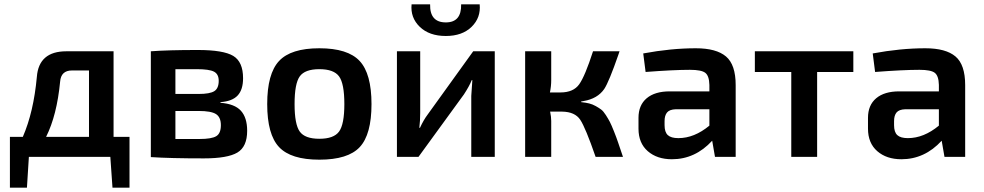

<svg xmlns="http://www.w3.org/2000/svg" viewBox="-20 -728 4565 891"><path d="M507 -93H581V143H502L492 0H114L105 143H26V-93H86Q136 -208 151 -371Q160 -490 288 -490H507ZM194 -93H393V-401H314Q263 -401 259 -349Q244 -193 194 -93Z M1003 -251Q1069 -246 1098 -214Q1127 -182 1127 -121Q1127 -47 1081.5 -20Q1036 7 926 7Q770 7 680 1V-490Q760 -496 898 -496Q1017 -496 1062.5 -468.5Q1108 -441 1108 -365Q1108 -312 1083 -285Q1058 -258 1003 -254ZM893 -407H794V-292H902Q954 -292 974.5 -305Q995 -318 995 -353Q995 -384 973 -395.5Q951 -407 893 -407ZM906 -83Q962 -83 983.5 -96Q1005 -109 1005 -147Q1005 -184 982.5 -198.5Q960 -213 902 -213H794V-83Z M1462 13Q1330 13 1275 -45.5Q1220 -104 1220 -245Q1220 -386 1275 -445Q1330 -504 1462 -504Q1594 -504 1649 -445Q1704 -386 1704 -245Q1704 -104 1649.5 -45.5Q1595 13 1462 13ZM1347 -245Q1347 -151 1371 -117.5Q1395 -84 1462 -84Q1529 -84 1553.5 -117.5Q1578 -151 1578 -245Q1578 -340 1553.5 -373.5Q1529 -407 1462 -407Q1395 -407 1371 -373.5Q1347 -340 1347 -245Z M2120 -708H2206Q2212 -646 2168.5 -603.5Q2125 -561 2049 -561Q1972 -561 1928 -603.5Q1884 -646 1890 -708H1976Q1974 -624 2049 -624Q2122 -624 2120 -708ZM2276 -490V0H2167V-283Q2167 -286 2172 -356H2169Q2159 -330 2133 -290L1922 0H1822V-490H1930V-204Q1930 -168 1926 -135H1929Q1946 -172 1965 -197L2176 -490Z M2677 -254Q2698 -252 2714 -248Q2730 -244 2745 -235.5Q2760 -227 2770 -219.5Q2780 -212 2791.5 -194Q2803 -176 2810 -162.5Q2817 -149 2829 -119Q2841 -89 2848.5 -66.5Q2856 -44 2871 0H2744Q2697 -136 2672.5 -172.5Q2648 -209 2589 -210H2533Q2538 -185 2538 -167V0H2417V-490H2538V-356Q2538 -328 2532 -299H2581Q2641 -299 2668 -337Q2695 -375 2732 -490H2855Q2853 -485 2850 -475Q2806 -348 2784 -315Q2753 -270 2688 -259Q2683 -258 2677 -257Z M3209 -504Q3304 -504 3349 -466Q3394 -428 3394 -333V0H3298L3285 -75Q3206 11 3098 11Q3029 11 2986 -26.5Q2943 -64 2943 -131V-181Q2943 -240 2981 -272Q3019 -304 3088 -304H3272V-334Q3271 -376 3253 -390Q3235 -404 3182 -404Q3106 -404 2976 -394L2965 -480Q3094 -504 3209 -504ZM3064 -147Q3064 -115 3079 -101Q3094 -87 3128 -87Q3202 -87 3272 -145V-221H3116Q3087 -220 3075.5 -206Q3064 -192 3064 -166Z M3940 -490V-394H3772V0H3652V-394H3483V-490Z M4274 -504Q4369 -504 4414 -466Q4459 -428 4459 -333V0H4363L4350 -75Q4271 11 4163 11Q4094 11 4051 -26.5Q4008 -64 4008 -131V-181Q4008 -240 4046 -272Q4084 -304 4153 -304H4337V-334Q4336 -376 4318 -390Q4300 -404 4247 -404Q4171 -404 4041 -394L4030 -480Q4159 -504 4274 -504ZM4129 -147Q4129 -115 4144 -101Q4159 -87 4193 -87Q4267 -87 4337 -145V-221H4181Q4152 -220 4140.5 -206Q4129 -192 4129 -166Z"/></svg>

Font: Exo 2 Semi Bold
Style: Regular
Weight: 600
Designer: Natanael Gama
Version: Version 1.001;PS 001.001;hotconv 1.0.88;makeotf.lib2.5.64775